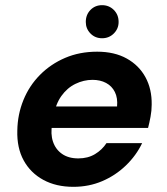

<svg xmlns="http://www.w3.org/2000/svg" viewBox="-20 -711 645 743"><path d="M264 12Q197 12 147.5 -15Q98 -42 71.5 -90.5Q45 -139 47 -206Q48 -268 70.5 -323.5Q93 -379 134.5 -421Q176 -463 232 -487Q288 -511 356 -511Q423 -511 470.5 -484.5Q518 -458 543 -412Q568 -366 567 -306Q567 -283 562.5 -259Q558 -235 553 -216H143L157 -299H433Q436 -332 424.5 -355Q413 -378 390.5 -390Q368 -402 338 -402Q304 -402 272 -386.5Q240 -371 217.5 -339.5Q195 -308 187 -260L182 -231Q175 -193 185 -163Q195 -133 220 -115.5Q245 -98 283 -98Q320 -98 347.5 -114.5Q375 -131 392 -157H530Q507 -109 467 -70.5Q427 -32 375.5 -10Q324 12 264 12ZM375 -563Q348 -563 330 -581.5Q312 -600 312 -626Q312 -654 330 -672.5Q348 -691 375 -691Q402 -691 420.5 -672.5Q439 -654 439 -626Q439 -600 420.5 -581.5Q402 -563 375 -563Z"/></svg>

Font: DM Sans 20pt
Style: Bold Italic
Weight: 700
Italic angle: -10°
Version: Version 4.004;gftools[0.9.30]